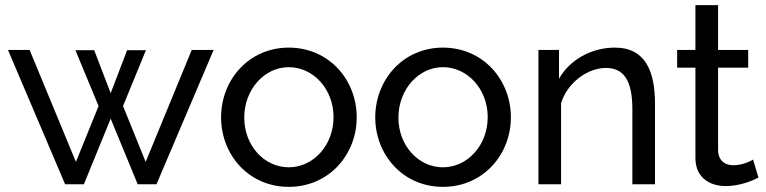

<svg xmlns="http://www.w3.org/2000/svg" viewBox="-20 -716 2978 746"><path d="M546 -87 458 -304 547 -521H474L410 -354L346 -521H273L363 -304L275 -87L95 -522H11L233 0H306L410 -255L515 0H588L810 -522H725Z M1102 10C1259 10 1366 -116 1366 -260C1366 -406 1258 -531 1102 -531C947 -531 839 -406 839 -260C839 -116 945 10 1102 10ZM929 -259C929 -367 1006 -455 1102 -455C1198 -455 1276 -369 1276 -261C1276 -152 1198 -66 1102 -66C1006 -66 929 -151 929 -259Z M1701 10C1858 10 1965 -116 1965 -260C1965 -406 1857 -531 1701 -531C1546 -531 1438 -406 1438 -260C1438 -116 1544 10 1701 10ZM1528 -259C1528 -367 1605 -455 1701 -455C1797 -455 1875 -369 1875 -261C1875 -152 1797 -66 1701 -66C1605 -66 1528 -151 1528 -259Z M2525 -312C2525 -437 2489 -531 2369 -531C2277 -531 2193 -483 2152 -410V-522H2072V0H2160V-315C2184 -394 2262 -452 2334 -452C2403 -452 2437 -404 2437 -292V0H2525Z M2906 -96C2895 -89 2864 -74 2829 -74C2798 -74 2773 -90 2770 -129V-453H2887V-522H2770V-696H2682V-522H2611V-453H2682V-102C2682 -27 2736 7 2800 7C2856 7 2906 -15 2927 -26Z"/></svg>

Font: Raleway Med
Style: Regular
Weight: 500
Designer: Matt McInerney, Pablo Impallari, Rodrigo Fuenzalida
Foundry: Matt McInerney, Pablo Impallari, Rodrigo Fuenzalida
Version: Version 3.00 July 28, 2015